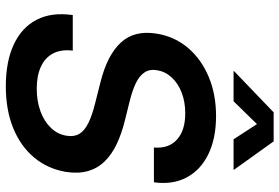

<svg xmlns="http://www.w3.org/2000/svg" viewBox="-176 -808 996 685"><g transform="rotate(90 322.5 -466.0)"><path d="M288.1 11.7Q199.7 11.7 138.9 -16.8Q78.1 -45.4 50.8 -98.6Q23.4 -151.9 34.2 -227.1H161.1Q156.2 -185.5 171.1 -157Q186 -128.4 218.3 -113.5Q250.5 -98.6 296.4 -98.6Q341.3 -98.6 377.4 -111.8Q413.6 -125 436.8 -149.2Q460 -173.3 464.8 -205.6Q469.2 -231.9 458 -250.5Q446.8 -269 419.9 -282.5Q393.1 -295.9 350.1 -306.6L272.9 -326.2Q177.2 -350.1 132.3 -398.7Q87.4 -447.3 100.6 -526.9Q110.8 -590.3 151.1 -637.9Q191.4 -685.5 254.2 -711.9Q316.9 -738.3 394.5 -738.3Q474.1 -738.3 530.5 -710.9Q586.9 -683.6 613.5 -633.5Q640.1 -583.5 630.9 -516.6H506.8Q511.2 -569.3 478.5 -598.9Q445.8 -628.4 384.8 -628.4Q343.8 -628.4 310.5 -615.5Q277.3 -602.5 256.6 -579.8Q235.8 -557.1 231 -527.8Q226.6 -501.5 238.8 -483.2Q251 -464.8 277.3 -452.1Q303.7 -439.5 341.3 -430.2L410.2 -413.1Q457.5 -401.4 494.6 -383.8Q531.7 -366.2 556.4 -340.8Q581.1 -315.4 590.8 -281.2Q600.6 -247.1 593.8 -203.1Q583 -138.2 543 -89.8Q502.9 -41.5 438.2 -14.9Q373.5 11.7 288.1 11.7ZM341.8 -800.8H234.4V-802.7L381.3 -943.8H484.9L585.9 -802.7V-800.8H477.5L423.3 -884.3Z"/></g></svg>

Font: Inter 24pt SemiBold
Style: Italic
Weight: 600
Italic angle: -9.3988°
Designer: Rasmus Andersson
Foundry: rsms
Version: Version 4.001;git-66647c0bb